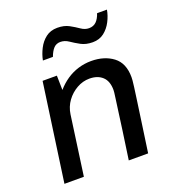

<svg xmlns="http://www.w3.org/2000/svg" viewBox="-133 -836 859 941"><g transform="rotate(-20 297.0 -365.5)"><path d="M42.5 0 114.5 -511H189L190.5 -435.8Q214 -462.8 242.2 -481.9Q270.5 -501 303.2 -511Q336 -521 370.5 -521Q439.2 -521 484.8 -486.6Q530.2 -452.2 530.2 -379.2Q530.2 -373 529.4 -362Q528.5 -351 525.6 -329.2Q522.8 -307.5 517 -267Q511.2 -226.5 502.1 -161.8Q493 -97 479 0H378Q391.2 -91.2 399.8 -152.2Q408.2 -213.2 413.2 -250.6Q418.2 -288 421.1 -308Q424 -328 424.9 -336.8Q425.8 -345.5 425.8 -350.2Q425.8 -396.5 400.8 -419.6Q375.8 -442.8 333.2 -442.8Q298.8 -442.8 267.4 -425.1Q236 -407.5 214.2 -377.8Q192.5 -348 187 -310.2L143.8 0ZM150 -604Q155.8 -634.2 170.8 -663.6Q185.8 -693 210.5 -711.9Q235.2 -730.8 270.5 -730.8Q306.2 -730.8 331.1 -717.1Q356 -703.5 376 -689.5Q396 -675.5 417.2 -675.5Q440.5 -675.5 455.4 -690.1Q470.2 -704.8 478.8 -731.2H530.2Q525.2 -701.5 510.1 -672.1Q495 -642.8 470.5 -623.6Q446 -604.5 411 -604.5Q375.5 -604.5 349.9 -618.5Q324.2 -632.5 303.9 -646.5Q283.5 -660.5 261 -660.5Q239.8 -660.5 226.1 -646.2Q212.5 -632 202.2 -604Z"/></g></svg>

Font: Chivo Medium
Style: Italic
Weight: 500
Italic angle: -8.05°
Designer: Hector Gatti
Foundry: Omnibus-Type
Version: Version 2.002